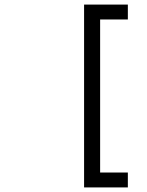

<svg xmlns="http://www.w3.org/2000/svg" viewBox="-20 -760 640 838"><path d="M347 58V-740H538V-675H417V-7H538V58Z"/></svg>

Font: Orbit
Style: Regular
Weight: 400
Designer: Sooun Cho
Foundry: JAMO
Version: Version 1.000; ttfautohint (v1.8.4.7-5d5b);gftools[0.9.29]